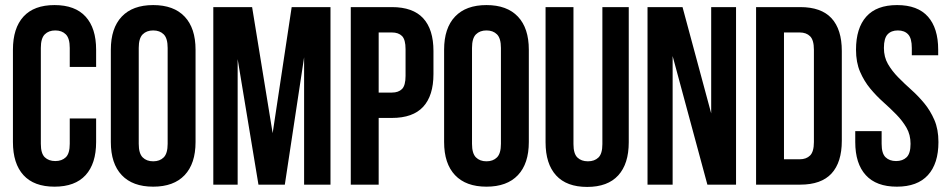

<svg xmlns="http://www.w3.org/2000/svg" viewBox="-20 -728 3743 757"><path d="M359 -261V-168Q359 -83 317.5 -37.5Q276 8 195 8Q114 8 72.5 -37.5Q31 -83 31 -168V-532Q31 -617 72.5 -662.5Q114 -708 195 -708Q276 -708 317.5 -662.5Q359 -617 359 -532V-464H255V-539Q255 -577 239.5 -592.5Q224 -608 198 -608Q172 -608 156.5 -592.5Q141 -577 141 -539V-161Q141 -123 156.5 -108Q172 -93 198 -93Q224 -93 239.5 -108Q255 -123 255 -161V-261Z M527 -161Q527 -123 542.5 -107.5Q558 -92 584 -92Q610 -92 625.5 -107.5Q641 -123 641 -161V-539Q641 -577 625.5 -592.5Q610 -608 584 -608Q558 -608 542.5 -592.5Q527 -577 527 -539ZM417 -532Q417 -617 460 -662.5Q503 -708 584 -708Q665 -708 708 -662.5Q751 -617 751 -532V-168Q751 -83 708 -37.5Q665 8 584 8Q503 8 460 -37.5Q417 -83 417 -168Z M1055 -203 1130 -700H1283V0H1179V-502L1103 0H999L917 -495V0H821V-700H974Z M1525 -700Q1608 -700 1648.5 -656Q1689 -612 1689 -527V-436Q1689 -351 1648.5 -307Q1608 -263 1525 -263H1473V0H1363V-700ZM1473 -600V-363H1525Q1551 -363 1565 -377Q1579 -391 1579 -429V-534Q1579 -572 1565 -586Q1551 -600 1525 -600Z M1841 -161Q1841 -123 1856.5 -107.5Q1872 -92 1898 -92Q1924 -92 1939.5 -107.5Q1955 -123 1955 -161V-539Q1955 -577 1939.5 -592.5Q1924 -608 1898 -608Q1872 -608 1856.5 -592.5Q1841 -577 1841 -539ZM1731 -532Q1731 -617 1774 -662.5Q1817 -708 1898 -708Q1979 -708 2022 -662.5Q2065 -617 2065 -532V-168Q2065 -83 2022 -37.5Q1979 8 1898 8Q1817 8 1774 -37.5Q1731 -83 1731 -168Z M2241 -700V-160Q2241 -122 2256.5 -107Q2272 -92 2298 -92Q2324 -92 2339.5 -107Q2355 -122 2355 -160V-700H2459V-167Q2459 -82 2417.5 -36.5Q2376 9 2295 9Q2214 9 2172.5 -36.5Q2131 -82 2131 -167V-700Z M2632 -507V0H2533V-700H2671L2784 -281V-700H2882V0H2769Z M2961 -700H3135Q3218 -700 3258.5 -656Q3299 -612 3299 -527V-173Q3299 -88 3258.5 -44Q3218 0 3135 0H2961ZM3071 -600V-100H3133Q3159 -100 3174 -115Q3189 -130 3189 -168V-532Q3189 -570 3174 -585Q3159 -600 3133 -600Z M3355 -532Q3355 -617 3395.5 -662.5Q3436 -708 3517 -708Q3598 -708 3638.5 -662.5Q3679 -617 3679 -532V-510H3575V-539Q3575 -577 3560.5 -592.5Q3546 -608 3520 -608Q3494 -608 3479.5 -592.5Q3465 -577 3465 -539Q3465 -503 3481 -475.5Q3497 -448 3521 -423.5Q3545 -399 3572.5 -374.5Q3600 -350 3624 -321Q3648 -292 3664 -255Q3680 -218 3680 -168Q3680 -83 3638.5 -37.5Q3597 8 3516 8Q3435 8 3393.5 -37.5Q3352 -83 3352 -168V-211H3456V-161Q3456 -123 3471.5 -108Q3487 -93 3513 -93Q3539 -93 3554.5 -108Q3570 -123 3570 -161Q3570 -197 3554 -224.5Q3538 -252 3514 -276.5Q3490 -301 3462.5 -325.5Q3435 -350 3411 -379Q3387 -408 3371 -445Q3355 -482 3355 -532Z"/></svg>

Font: Bebas Neue
Style: Regular
Weight: 400
Designer: Ryoichi Tsunekawa
Foundry: Ryoichi Tsunekawa
Version: Version 1.300